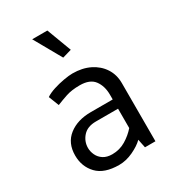

<svg xmlns="http://www.w3.org/2000/svg" viewBox="-184 -844 856 954"><g transform="rotate(-30 244.0 -366.5)"><path d="M123 -138Q123 -176 148.5 -204.5Q174 -233 223 -233H350V-122Q325 -93 290 -72Q255 -51 213 -51Q182 -51 162 -64Q142 -77 132.5 -97.5Q123 -118 123 -138ZM104 -396Q131 -407 163.5 -418Q196 -429 243 -429Q301 -429 325.5 -396Q350 -363 350 -313V-286H225Q147 -286 98 -247.5Q49 -209 49 -138Q49 -74 90 -31Q131 12 216 12Q256 12 296.5 -7Q337 -26 360 -49L370 0H430V-334Q430 -382 406 -419Q382 -456 339.5 -477Q297 -498 241 -498Q221 -498 190 -492.5Q159 -487 129.5 -477.5Q100 -468 81 -455ZM241 -589 293 -604 240 -745H153Z"/></g></svg>

Font: Catamaran
Style: Regular
Weight: 400
Designer: Pria Ravichandran
Version: Version 2.000